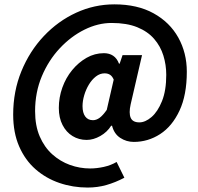

<svg xmlns="http://www.w3.org/2000/svg" viewBox="-20 -686 906 877"><path d="M380.3 170.7Q312.8 170.7 251.4 149.7Q190 128.7 142.5 87.2Q95 45.7 67.6 -17Q40.2 -79.6 40.2 -162.4Q40.2 -269.1 77.8 -360.8Q115.4 -452.5 180.2 -521.2Q245 -589.8 328 -628Q411 -666.1 502.3 -666.1Q607.6 -666.1 681.5 -625.2Q755.5 -584.3 794.4 -514.4Q833.3 -444.5 833.3 -358.5Q833.3 -252.1 799.9 -180.7Q766.6 -109.3 711.4 -73.5Q656.1 -37.8 591.2 -37.8Q557.2 -37.8 529.1 -56.3Q501 -74.8 491.8 -111.8H487.8Q469.4 -82.4 438.1 -64.7Q406.7 -46.9 375.8 -46.9Q340.2 -46.9 311.4 -64.5Q282.6 -82.1 265.7 -115Q248.7 -147.8 248.7 -193.1Q248.7 -240.7 264.7 -285.7Q280.7 -330.7 309.7 -365.9Q338.7 -401.1 375.7 -422.1Q412.7 -443.1 454.7 -443.1Q479 -443.1 496.6 -431.5Q514.2 -419.8 523.6 -395.1H526.5L539.8 -434.2H628.8L576.8 -209.4Q567.8 -169.4 576.9 -148.2Q585.9 -127 616.8 -127Q643.6 -127 672 -151.3Q700.4 -175.7 719.9 -224Q739.4 -272.4 739.4 -344.2Q739.4 -390 726.2 -432.4Q713 -474.9 684 -508.4Q655 -542 607.1 -561.6Q559.2 -581.1 489.8 -581.1Q427.5 -581.1 365.9 -550.6Q304.2 -520.1 253 -465.4Q201.8 -410.7 171 -337.5Q140.3 -264.2 140.3 -178.2Q140.3 -112.1 161.4 -62.9Q182.6 -13.7 218.7 18.8Q254.8 51.2 299.6 67.4Q344.4 83.5 391.7 83.5Q421.6 83.5 454 76.4Q486.4 69.2 512.7 53.8L548.1 125.8Q507.3 147.3 466.3 159Q425.3 170.7 380.3 170.7ZM404.6 -137Q420.3 -137 435.3 -148.1Q450.3 -159.2 467.6 -184L499.4 -322.4Q492.9 -337.7 482.6 -344.4Q472.3 -351 457.8 -351Q436.6 -351 418.1 -336.7Q399.6 -322.3 386 -299.7Q372.4 -277.1 364.7 -251Q357 -225 357 -201.1Q357 -170.6 369.4 -153.8Q381.7 -137 404.6 -137Z"/></svg>

Font: Source Sans 3 VF
Style: Italic
Weight: 200
Italic angle: -11°
Designer: Paul D. Hunt
Foundry: Adobe Systems Incorporated
Version: Version 3.042;hotconv 1.0.118;makeotfexe 2.5.65603